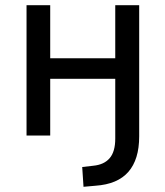

<svg xmlns="http://www.w3.org/2000/svg" viewBox="-20 -521 636 738"><path d="M301 197 296 121 339 116Q380 112 401.5 87Q423 62 423 12V-218H173V0H82V-501H173V-297H423V-501H515V3Q515 48 504.5 82Q494 116 473.5 139.5Q453 163 421.5 176.5Q390 190 346 193Z"/></svg>

Font: Nunitoga
Style: Medium
Weight: 500
Designer: Vernon Adams
Foundry: Vernon Adams
Version: Version 1.0